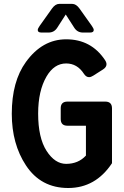

<svg xmlns="http://www.w3.org/2000/svg" viewBox="-20 -941 626 971"><path d="M111.3 -104.5Q39.6 -212.9 39.6 -365.7Q39.6 -529.3 111.3 -627.9Q194.3 -742.2 314.5 -742.2Q440.9 -742.2 510.7 -637.7Q518.6 -626 518.6 -616.2Q518.6 -601.1 501 -589.8L451.2 -558.1Q439.9 -550.8 430.2 -550.8Q415.5 -550.8 404.3 -567.9Q370.6 -620.1 314.5 -620.1Q253.9 -620.1 215.3 -554.2Q172.9 -481.4 172.9 -366.7Q172.9 -244.6 215.3 -178.2Q257.8 -112.3 314.5 -112.3Q376 -112.3 414.6 -154.3V-305.2H321.3Q287.1 -305.2 287.1 -338.9V-393.6Q287.1 -427.2 321.3 -427.2H512.2Q546.4 -427.2 546.4 -393.1V-115.7Q463.4 9.8 325 9.8Q186.5 9.8 111.3 -104.5ZM279.8 -921.4H345.2Q365.2 -921.4 382.3 -897.5L444.8 -809.6Q454.1 -796.4 454.1 -789.1Q454.1 -776.4 435.1 -776.4H399.4Q371.1 -776.4 355.5 -800.8L312.5 -867.7L269.5 -800.8Q253.9 -776.4 225.6 -776.4H189.9Q170.9 -776.4 170.9 -789.1Q170.9 -796.4 180.2 -809.6L242.7 -897.5Q259.8 -921.4 279.8 -921.4Z"/></svg>

Font: Simply Mono
Style: Bold
Weight: 700
Designer: Wojciech Kalinowski "wmk69" (wmk69@o2.pl)
Foundry: Wojciech Kalinowski "wmk69" (wmk69@o2.pl)
Version: Version 1.0.0